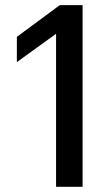

<svg xmlns="http://www.w3.org/2000/svg" viewBox="-20 -719 403 739"><path d="M195.8 0V-588.9L44.9 -480V-577.1L210 -699.2H297.9V0Z"/></svg>

Font: Prompt
Style: Regular
Weight: 400
Designer: Katatrad Team
Foundry: CadsonDemak
Version: Version 1.000;PS 001.000;hotconv 1.0.88;makeotf.lib2.5.64775